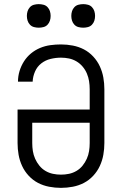

<svg xmlns="http://www.w3.org/2000/svg" viewBox="-20 -897 590 929"><path d="M275 12Q246 12 217.5 6.5Q189 1 164 -12Q139 -25 119 -46.5Q99 -68 87 -94Q75 -120 70 -148Q65 -176 65 -205V-367H414V-465Q414 -485 411 -504Q408 -523 400.5 -541Q393 -559 380 -574.5Q367 -590 350 -600Q333 -610 314 -614Q295 -618 275 -618Q250 -618 225 -612Q200 -606 180 -590.5Q160 -575 149.5 -551Q139 -527 138 -502H67Q67 -528 74.5 -553Q82 -578 96 -600Q110 -622 130 -638.5Q150 -655 174 -665Q198 -675 223.5 -678.5Q249 -682 275 -682Q304 -682 332.5 -676.5Q361 -671 386 -658Q411 -645 431 -623.5Q451 -602 463 -576Q475 -550 480 -522Q485 -494 485 -465V-205Q485 -176 480 -148Q475 -120 463 -94Q451 -68 431 -46.5Q411 -25 386 -12Q361 1 332.5 6.5Q304 12 275 12ZM275 -52Q295 -52 314 -56Q333 -60 350 -70Q367 -80 379.5 -95.5Q392 -111 400 -129Q408 -147 411 -166Q414 -185 414 -205V-303H136V-205Q136 -185 139 -166Q142 -147 150 -129Q158 -111 170.5 -95.5Q183 -80 200 -70Q217 -60 236 -56Q255 -52 275 -52ZM383 -763Q371 -763 359.5 -766Q348 -769 340 -777.5Q332 -786 328.5 -797Q325 -808 325 -820Q325 -832 328.5 -843Q332 -854 340 -862.5Q348 -871 359.5 -874Q371 -877 383 -877Q394 -877 405.5 -874Q417 -871 425 -862.5Q433 -854 436.5 -843Q440 -832 440 -820Q440 -808 436.5 -797Q433 -786 425 -777.5Q417 -769 405.5 -766Q394 -763 383 -763ZM167 -763Q156 -763 144.5 -766Q133 -769 125 -777.5Q117 -786 113.5 -797Q110 -808 110 -820Q110 -832 113.5 -843Q117 -854 125 -862.5Q133 -871 144.5 -874Q156 -877 167 -877Q179 -877 190.5 -874Q202 -871 210 -862.5Q218 -854 221.5 -843Q225 -832 225 -820Q225 -808 221.5 -797Q218 -786 210 -777.5Q202 -769 190.5 -766Q179 -763 167 -763Z"/></svg>

Font: Lode
Style: Regular
Weight: 400
Monospace: yes
Designer: Belleve Invis
Foundry: Belleve Invis
Version: Version 29.2.0; ttfautohint (v1.8.3)